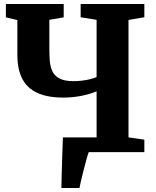

<svg xmlns="http://www.w3.org/2000/svg" viewBox="-20 -763 784 963"><path d="M288 180Q288.5 151.5 289.5 109Q290.5 66.5 292.2 18.5Q294 -29.5 295.5 -74H464.5V-305Q429 -290 385.5 -281.8Q342 -273.5 297.5 -273.5Q248.5 -273.5 210.5 -282.5Q172.5 -291.5 145.2 -309Q118 -326.5 100.8 -352.5Q83.5 -378.5 75.2 -412.5Q67 -446.5 67 -488V-662.5L9.5 -676V-743H299.5V-676L227.5 -663.5V-522Q227.5 -489.5 229.5 -459.8Q231.5 -430 242.2 -406.5Q253 -383 278 -369.5Q303 -356 348 -356Q370.5 -356 393 -358.8Q415.5 -361.5 434.5 -366.5Q453.5 -371.5 464.5 -377V-663.5L384.5 -676.5V-743H704V-676.5L624.5 -663V-74L704 -62.5V0H425Q420.5 11.5 413.5 37Q406.5 62.5 399 92Q391.5 121.5 385.8 146Q380 170.5 378.5 180Z"/></svg>

Font: Merriweather ExtraBold
Style: Regular
Weight: 800
Version: Version 2.100